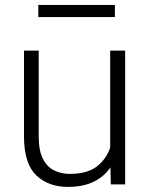

<svg xmlns="http://www.w3.org/2000/svg" viewBox="-20 -728 589 758"><path d="M417.5 0 416 -67.4Q391.6 -31.2 350.1 -10.7Q308.6 9.8 248 9.8Q170.4 9.8 122.6 -36.4Q74.7 -82.5 74.7 -190.4V-528.3H132.8V-189.5Q132.8 -133.3 149.4 -101.1Q166 -68.8 193.8 -55.2Q221.7 -41.5 254.9 -41.5Q324.7 -41.5 362.5 -71Q400.4 -100.6 415 -145.5V-528.3H474.1V0ZM433.6 -708.5V-660.6H131.3V-708.5Z"/></svg>

Font: Vazirmatn UI ExtraLight
Style: Regular
Weight: 200
Designer: Saber Rastikerdar
Foundry: Saber Rastikerdar
Version: Version 33.003